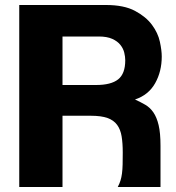

<svg xmlns="http://www.w3.org/2000/svg" viewBox="-20 -698 703 768"><path d="M451 50Q458 37 462 24Q466 11 468 -4.5Q470 -20 470.5 -40Q471 -60 471 -88Q471 -125 466.5 -152.5Q462 -180 448.5 -198.5Q435 -217 410 -226Q385 -235 343 -235H230V50H57V-678H404Q476 -678 520 -654.5Q564 -631 588 -598.5Q612 -566 619.5 -531Q627 -496 627 -472Q627 -412 600.5 -365Q574 -318 520 -300Q542 -290 561 -279Q580 -268 593.5 -248.5Q607 -229 614.5 -197.5Q622 -166 622 -115V50ZM364 -358Q424 -358 452.5 -380.5Q481 -403 481 -457Q481 -471 477 -487.5Q473 -504 461.5 -518.5Q450 -533 429 -542.5Q408 -552 375 -552H230V-358Z"/></svg>

Font: BM HANNA Pro
Style: Regular
Weight: 400
Designer: Woowa Brothers : Cheoljun Lim; Soyoung Lee; & Sandoll : Jooyeon Kang;
Foundry: Sandoll Communications Inc.
Version: Version 1.000;PS 1;hotconv 16.6.51;makeotf.lib2.5.65220